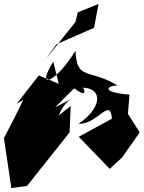

<svg xmlns="http://www.w3.org/2000/svg" viewBox="-44 -870 733 980"><path d="M335 -420C440 -334 360 -500 324 -416C478 -451 498 -334 357 -238C452 -233 520 -378 527 -264L358 -172L516 -8L579 -66L669 -194L609 -289L617 -387C466 -399 504 -433 555 -434C410 -523 349 -455 341 -611C246 -453 131 -400 228 -555L256 -442L154 -485L41 -340L75 -360C43 -294 10 -229 -24 -165L14 90L94 79L311 -194L317 -329L256 -281C293 -380 395 -399 237 -322ZM341 -758 189 -567 244 -644 436 -728 459 -850 353 -807Z"/></svg>

Font: Asimov Silicon
Style: Regular
Weight: 400
Designer: Google
Version: Version 2.000980; 2014